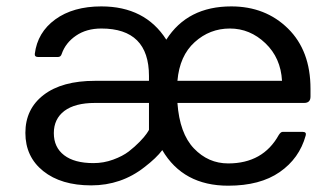

<svg xmlns="http://www.w3.org/2000/svg" viewBox="-20 -570 1060 606"><path d="M116.5 -30C154.1 0.1 204.5 15.1 267.8 15.1C331.1 15.1 387.2 -4.1 436 -42.5C461.1 -61.7 479.8 -79.6 492.2 -96.2C536.1 -21.3 605.5 16.1 700.2 16.1C767.3 16.1 821.5 1.8 862.8 -26.9C904.1 -55.5 931.5 -93.9 944.8 -142.1C947.1 -149.9 943.8 -153.8 935.1 -153.8H872.1C868.2 -153.8 864.1 -150.6 859.9 -144C826.7 -84.1 773.4 -54.2 700.2 -54.2C658.2 -54.2 622.2 -70 592 -101.6C561.9 -133.1 544.6 -181 540 -245.1H939.9C953.3 -245.1 960 -251.8 960 -265.1V-290C960 -370.1 936.3 -433.4 888.9 -480C841.6 -526.5 781.9 -549.8 710 -549.8C617.8 -549.8 549.5 -514.8 504.9 -444.8C460.3 -514.8 391.9 -549.8 299.8 -549.8C240.6 -549.8 192.1 -536.1 154.5 -508.8C116.9 -481.4 95.4 -445.1 89.8 -399.9C89.2 -393.4 92.6 -390.1 100.1 -390.1H163.1C168.9 -390.1 172.9 -393.4 174.8 -399.9C182.9 -423.3 198 -442.5 220 -457.5C241.9 -472.5 268.6 -480 299.8 -480C400.1 -480 450.2 -430 450.2 -330.1V-314.9H279.8C210.4 -314.9 156.5 -300.1 117.9 -270.5C79.3 -240.9 60.1 -200.9 60.1 -150.6C60.1 -100.3 78.9 -60.1 116.5 -30ZM274.9 -55.2C234.9 -55.2 204 -63.5 182.4 -80.1C160.7 -96.7 149.9 -120 149.9 -149.9C149.9 -179.9 161.1 -203.2 183.3 -220C205.6 -236.7 237.8 -245.1 279.8 -245.1H450.2V-160.2C450.2 -159.5 447.8 -155.7 443.1 -148.7C438.4 -141.7 431 -133 420.9 -122.6C410.8 -112.1 399.3 -102 386.5 -92C373.6 -82.1 357.2 -73.5 337.2 -66.2C317.1 -58.8 296.4 -55.2 274.9 -55.2ZM540 -314.9C544.6 -367.7 562.7 -408.4 594.5 -437C626.2 -465.7 663.2 -480 705.6 -480C747.9 -480 785.2 -464.5 817.6 -433.6C850 -402.7 867.5 -363.1 870.1 -314.9Z"/></svg>

Font: Numans
Style: Regular
Weight: 400
Designer: Jovanny Lemonad
Foundry: Jovanny Lemonad
Version: Version 001.001